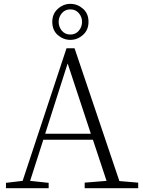

<svg xmlns="http://www.w3.org/2000/svg" viewBox="-20 -982 747 1002"><path d="M347.2 -933.1Q319.8 -933.1 303 -913.3Q286.1 -893.6 286.1 -868.2Q286.1 -841.8 302.7 -821.8Q319.3 -801.8 347.2 -801.8Q374.5 -801.8 391.4 -821.8Q408.2 -841.8 408.2 -868.2Q408.2 -893.6 391.4 -913.3Q374.5 -933.1 347.2 -933.1ZM347.2 -773.9Q311 -773.9 282 -798.8Q252.9 -823.7 252.9 -868.2Q252.9 -910.2 282 -936Q311 -961.9 347.2 -961.9Q383.8 -961.9 412.8 -936.8Q441.9 -911.6 441.9 -868.2Q441.9 -825.2 412.8 -799.6Q383.8 -773.9 347.2 -773.9ZM215.8 -284.2H454.1L333 -650.9ZM603 -37.1 701.2 -28.8V0H421.9V-28.8L536.1 -38.1L464.8 -252.9H206.1L137.2 -38.1L233.9 -27.8V0H11.2V-27.8L98.1 -38.1L327.1 -730H369.1Z"/></svg>

Font: Source Han Serif CN ExtraLight
Style: Regular
Weight: 250
Designer: Ryoko NISHIZUKA  (kana & ideographs); Frank Grießhammer (Latin, Greek & Cyrillic); Wenlong ZHANG  (bopomofo); Sandoll Co
Foundry: Adobe Systems Incorporated
Version: Version 1.001;PS 1.001;hotconv 16.6.54;makeotf.lib2.5.65590